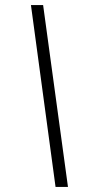

<svg xmlns="http://www.w3.org/2000/svg" viewBox="-20 -736 370 757"><path d="M199 1 102 -716H150L248 1Z"/></svg>

Font: Noto Sans ExtraCondensed Light
Style: Italic
Weight: 300
Width: 2
Italic angle: -12°
Designer: Monotype Design Team
Foundry: Monotype Imaging Inc.
Version: Version 2.013; ttfautohint (v1.8.4.7-5d5b)